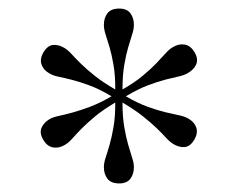

<svg xmlns="http://www.w3.org/2000/svg" viewBox="-20 -695 547 453"><path d="M439 -366.2Q447.3 -381.3 443.1 -394Q439 -406.7 424.8 -415Q415.5 -420.4 402.1 -423.1Q388.7 -425.8 370.4 -430.2Q352.1 -434.6 328.9 -442.9Q305.7 -451.2 276.9 -467.8Q305.7 -484.9 328.9 -493.7Q352.1 -502.4 370.1 -507.1Q388.2 -511.7 401.6 -514.6Q415 -517.6 423.8 -522.9Q438 -531.2 443.1 -543.7Q448.2 -556.2 439 -571.8Q429.7 -587.4 416 -589.8Q402.3 -592.3 388.2 -584Q379.4 -579.1 370.6 -569.1Q361.8 -559.1 348.9 -545.7Q335.9 -532.2 316.9 -516.4Q297.9 -500.5 269 -483.9Q269 -517.6 273.2 -541.7Q277.3 -565.9 282.5 -583.5Q287.6 -601.1 291.7 -613.5Q295.9 -626 295.9 -636.2Q295.9 -652.8 287.6 -663.8Q279.3 -674.8 261.2 -674.8Q242.2 -674.8 233.6 -663.8Q225.1 -652.8 225.1 -636.2Q225.1 -626 229.2 -613.5Q233.4 -601.1 238.5 -583.5Q243.7 -565.9 247.8 -541.7Q252 -517.6 252 -483.9Q223.1 -500.5 203.9 -515.9Q184.6 -531.2 171.4 -544.2Q158.2 -557.1 149.4 -566.9Q140.6 -576.7 131.8 -582Q117.7 -590.3 104.7 -588.9Q91.8 -587.4 82 -570.8Q73.7 -555.7 77.9 -543Q82 -530.3 96.2 -522Q105 -516.6 118.4 -513.9Q131.8 -511.2 149.9 -506.6Q168 -502 191.2 -493.4Q214.4 -484.9 243.2 -467.8Q214.4 -451.2 191.2 -442.6Q168 -434.1 150.1 -429.2Q132.3 -424.3 119.1 -421.6Q106 -418.9 97.2 -414.1Q83 -405.8 77.9 -393.3Q72.8 -380.9 82 -365.2Q91.3 -349.6 105 -347.2Q118.7 -344.7 132.8 -353Q141.6 -357.9 150.4 -367.9Q159.2 -377.9 172.1 -391.1Q185.1 -404.3 204.1 -420.2Q223.1 -436 252 -453.1Q252 -419.4 247.8 -395.3Q243.7 -371.1 238.5 -353.3Q233.4 -335.4 229.2 -323Q225.1 -310.5 225.1 -300.8Q225.1 -284.2 233.6 -273.2Q242.2 -262.2 261.2 -262.2Q279.3 -262.2 287.6 -273.2Q295.9 -284.2 295.9 -300.8Q295.9 -310.5 291.7 -323Q287.6 -335.4 282.5 -353.3Q277.3 -371.1 273.2 -395.3Q269 -419.4 269 -453.1Q297.9 -436 317.1 -420.7Q336.4 -405.3 349.6 -392.6Q362.8 -379.9 371.6 -370.1Q380.4 -360.4 389.2 -355Q403.3 -346.7 416.3 -348.1Q429.2 -349.6 439 -366.2Z"/></svg>

Font: Galatia SIL
Style: Regular
Weight: 400
Designer: Development by SIL's NRSI team
Version: Version 2.1